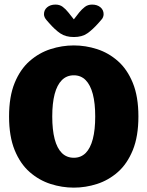

<svg xmlns="http://www.w3.org/2000/svg" viewBox="-20 -828 659 858"><path d="M310 10.5Q257 10.5 205.8 -6Q154.5 -22.5 112.5 -59.2Q70.5 -96 45.5 -157.2Q20.5 -218.5 20.5 -307.5Q20.5 -396.5 45.5 -457.5Q70.5 -518.5 112.5 -555.2Q154.5 -592 205.8 -608.5Q257 -625 310 -625Q362.5 -625 413.8 -608.5Q465 -592 506.8 -555.2Q548.5 -518.5 573.5 -457.5Q598.5 -396.5 598.5 -307.5Q598.5 -218.5 573.5 -157.2Q548.5 -96 506.8 -59.2Q465 -22.5 413.8 -6Q362.5 10.5 310 10.5ZM310 -123Q341.5 -123 362.8 -144.2Q384 -165.5 394.8 -206.8Q405.5 -248 405.5 -307.5Q405.5 -366.5 394.8 -407.5Q384 -448.5 362.8 -470Q341.5 -491.5 310 -491.5Q278 -491.5 256.5 -470Q235 -448.5 224.2 -407.5Q213.5 -366.5 213.5 -307.5Q213.5 -248 224.2 -206.8Q235 -165.5 256.5 -144.2Q278 -123 310 -123ZM431 -737.5 420.5 -725.5Q393.5 -695 370 -678.8Q346.5 -662.5 310 -662.5Q273.5 -662.5 249.5 -678.8Q225.5 -695 199 -725.5L188.5 -737.5Q176.5 -751 176.5 -764.5Q176.5 -783.5 190.8 -795.5Q205 -807.5 228 -807.5Q247 -807.5 260.2 -797.5Q273.5 -787.5 285 -773L310 -741.5L334.5 -773Q345.5 -786.5 359 -797Q372.5 -807.5 391.5 -807.5Q414.5 -807.5 428.8 -795.5Q443 -783.5 443 -764.5Q443 -758.5 440.5 -751.5Q438 -744.5 431 -737.5Z"/></svg>

Font: Sono Monospace ExtraBold
Style: Regular
Weight: 800
Version: Version 2.112